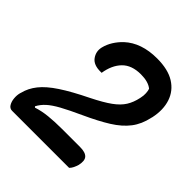

<svg xmlns="http://www.w3.org/2000/svg" viewBox="-195 -855 990 990"><g transform="rotate(45 300.0 -360.0)"><path d="M386 -720Q466 -720 514 -690Q562 -660 579.5 -607.5Q597 -555 583 -489L581 -482Q569 -425 538 -384.5Q507 -344 453.5 -310.5Q400 -277 321 -241Q253 -210 213 -188Q173 -166 150.5 -145.5Q128 -125 115 -100L120 -95Q156 -107 199.5 -111.5Q243 -116 295 -116H428Q467 -116 482 -99.5Q497 -83 488 -45Q484 -32 478.5 -20.5Q473 -9 464 0H48Q31 0 21.5 -15.5Q12 -31 10 -52.5Q8 -74 13 -93L15 -99Q25 -140 54 -176.5Q83 -213 139 -250Q195 -287 285 -331Q351 -364 387.5 -390.5Q424 -417 442 -446Q460 -475 468 -513L469 -518Q473 -535 472 -552.5Q471 -570 467 -580Q439 -603 385 -603Q318 -603 282 -566Q246 -529 236 -465H230Q178 -464 157 -493Q136 -522 144 -557Q151 -586 167 -611.5Q183 -637 205 -658Q272 -720 386 -720Z"/></g></svg>

Font: Recursive Mn Csl St SmB
Style: Italic
Weight: 600
Italic angle: -15°
Monospace: yes
Version: Version 1.079;hotconv 1.0.112;makeotfexe 2.5.65598; ttfautoh